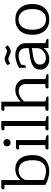

<svg xmlns="http://www.w3.org/2000/svg" viewBox="1044 -1794 762 2889"><g transform="rotate(-90 1424.5 -349.0)"><path d="M87 -47V-663H37Q21 -663 21 -683Q21 -697 30.5 -703.5Q40 -710 56 -710H160V-426L163 -424Q193 -461 234.5 -480Q276 -499 325 -499Q420 -499 478 -434Q536 -369 536 -240Q536 -115 469 -51.5Q402 12 294 12Q243 12 186.5 -4.5Q130 -21 87 -47ZM459 -239Q459 -349 417.5 -399.5Q376 -450 305 -450Q268 -450 234.5 -433Q201 -416 181 -387.5Q161 -359 161 -325V-73Q187 -57 222.5 -47Q258 -37 289 -37Q459 -37 459 -239Z M668 -624Q668 -649 683.5 -663.5Q699 -678 722 -678Q745 -678 761 -663.5Q777 -649 777 -624Q777 -599 761 -584.5Q745 -570 722 -570Q699 -570 683.5 -584.5Q668 -599 668 -624ZM620 -20Q620 -33 629.5 -40Q639 -47 655 -47H687V-442H636Q620 -442 620 -462Q620 -476 629.5 -482.5Q639 -489 655 -489H762V-47L809 -36Q823 -33 829.5 -27.5Q836 -22 836 -12Q836 0 824 0H636Q620 0 620 -20Z M908 -20Q908 -33 917.5 -40Q927 -47 943 -47H974V-663H924Q908 -663 908 -683Q908 -697 917.5 -703.5Q927 -710 943 -710H1049V-47L1097 -36Q1111 -33 1117.5 -27.5Q1124 -22 1124 -12Q1124 0 1112 0H924Q908 0 908 -20Z M1202 -20Q1202 -33 1211.5 -40Q1221 -47 1237 -47H1268V-663H1218Q1202 -663 1202 -683Q1202 -697 1211.5 -703.5Q1221 -710 1237 -710H1340V-422L1343 -421Q1426 -499 1517 -499Q1588 -499 1634 -457.5Q1680 -416 1680 -345V-47L1728 -36Q1742 -33 1748.5 -27.5Q1755 -22 1755 -12Q1755 0 1743 0H1555Q1539 0 1539 -20Q1539 -33 1548.5 -40Q1558 -47 1574 -47H1605V-340Q1605 -389 1576.5 -418.5Q1548 -448 1495 -448Q1456 -448 1415.5 -426Q1375 -404 1343 -368V-47L1391 -36Q1405 -33 1411.5 -27.5Q1418 -22 1418 -12Q1418 0 1406 0H1218Q1202 0 1202 -20Z M2036 -586Q2019 -594 2006.5 -598.5Q1994 -603 1981 -603Q1964 -603 1948.5 -596.5Q1933 -590 1915 -577L1887 -614Q1909 -634 1934.5 -647Q1960 -660 1982 -660Q1995 -660 2008.5 -655.5Q2022 -651 2042 -642Q2076 -625 2095 -625Q2126 -625 2160 -651L2188 -613Q2167 -593 2142.5 -580.5Q2118 -568 2096 -568Q2081 -568 2068 -572.5Q2055 -577 2036 -586ZM1822 -125Q1822 -195 1872 -229.5Q1922 -264 2004 -276L2145 -297V-341Q2145 -390 2115 -420Q2085 -450 2031 -450Q2000 -450 1961.5 -439Q1923 -428 1898 -412L1890 -368Q1885 -339 1864 -339Q1857 -339 1853 -342.5Q1849 -346 1849 -352V-443Q1889 -467 1941.5 -483Q1994 -499 2042 -499Q2120 -499 2170 -457Q2220 -415 2220 -340V-46L2257 -36Q2271 -32 2277.5 -26.5Q2284 -21 2284 -12Q2284 0 2273 0H2147V-70H2143Q2116 -33 2073 -10.5Q2030 12 1975 12Q1912 12 1867 -24Q1822 -60 1822 -125ZM2145 -170V-250L2021 -230Q1962 -220 1930 -196.5Q1898 -173 1898 -129Q1898 -85 1926 -62Q1954 -39 1998 -39Q2035 -39 2069 -56.5Q2103 -74 2124 -104Q2145 -134 2145 -170Z M2346 -244Q2346 -363 2408.5 -431Q2471 -499 2577 -499Q2684 -499 2746.5 -431Q2809 -363 2809 -244Q2809 -124 2746.5 -56Q2684 12 2577 12Q2470 12 2408 -56Q2346 -124 2346 -244ZM2733 -244Q2733 -342 2692 -396Q2651 -450 2578 -450Q2504 -450 2463 -396Q2422 -342 2422 -244Q2422 -145 2463 -91Q2504 -37 2578 -37Q2651 -37 2692 -91Q2733 -145 2733 -244Z"/></g></svg>

Font: Maitree
Style: Regular
Weight: 400
Designer: CadsonDemak Team
Foundry: CadsonDemak
Version: Version 1.001